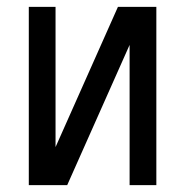

<svg xmlns="http://www.w3.org/2000/svg" viewBox="-20 -540 540 560"><path d="M64 0V-520H142V-111L324 -520H436V0H358V-409L176 0Z"/></svg>

Font: Iosevka Algr
Style: Regular
Weight: 400
Monospace: yes
Designer: Belleve Invis
Foundry: Belleve Invis
Version: Version 26.0.2; ttfautohint (v1.8.3)